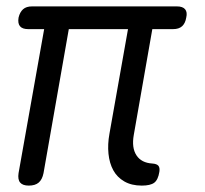

<svg xmlns="http://www.w3.org/2000/svg" viewBox="-20 -570 640 600"><path d="M423 10Q391 10 368.5 -3Q346 -16 334 -38Q322 -60 319 -89.5Q316 -119 322 -152L380 -479H195L116 -29Q112 -9 101 0.5Q90 10 70 10Q51 10 43 0.5Q35 -9 38 -29L118 -479H68Q50 -479 42.5 -488Q35 -497 38 -515Q42 -532 52 -541Q62 -550 80 -550H533Q551 -550 558.5 -541Q566 -532 562 -515Q559 -497 549 -488Q539 -479 521 -479H456L398 -148Q391 -108 406.5 -84.5Q422 -61 456 -59Q470 -58 475 -52Q480 -46 478 -33Q474 -8 462 1Q450 10 423 10Z"/></svg>

Font: Maple Mono Light
Style: Italic
Weight: 300
Italic angle: -10°
Monospace: yes
Designer: subframe7536
Version: Version 7.000